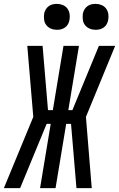

<svg xmlns="http://www.w3.org/2000/svg" viewBox="-53 -972 615 992"><path d="M51 0H-33L119 -368L88 -735H167L195 -403H220L275 -735H355L300 -403H321L458 -735H542L391 -368L421 0H342L314 -332H289L234 0H154L209 -332H188ZM441 -818Q425 -818 410.5 -824Q396 -830 386.5 -842Q377 -854 375 -869.5Q373 -885 375 -901Q377 -912 383 -922.5Q389 -933 398.5 -940Q408 -947 419 -949.5Q430 -952 441 -952Q457 -952 471.5 -946Q486 -940 495 -928Q504 -916 506.5 -900.5Q509 -885 506 -869Q504 -858 498.5 -847.5Q493 -837 483 -830Q473 -823 462.5 -820.5Q452 -818 441 -818ZM241 -818Q225 -818 210.5 -824Q196 -830 186.5 -842Q177 -854 175 -869.5Q173 -885 175 -901Q177 -912 183 -922.5Q189 -933 198.5 -940Q208 -947 219 -949.5Q230 -952 241 -952Q257 -952 271.5 -946Q286 -940 295 -928Q304 -916 306.5 -900.5Q309 -885 306 -869Q304 -858 298.5 -847.5Q293 -837 283 -830Q273 -823 262.5 -820.5Q252 -818 241 -818Z"/></svg>

Font: Iosevka Medium Oblique
Style: Regular
Weight: 500
Italic angle: -9°
Monospace: yes
Designer: Belleve Invis
Foundry: Belleve Invis
Version: Version 32.5.0; ttfautohint (v1.8.4)